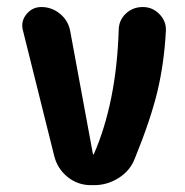

<svg xmlns="http://www.w3.org/2000/svg" viewBox="-20 -540 540 560"><path d="M396.5 -519.5Q424.8 -519.5 444.8 -499Q464.8 -478.5 463.9 -451.2Q459 -356.4 439 -272.9Q418.9 -189.5 373 -77.1Q359.4 -42 326.2 -21Q293 0 254.9 0H245.1Q207 0 177.7 -23.4Q148.4 -46.9 138.7 -83L46.9 -451.2Q40 -477.5 57.1 -498.5Q74.2 -519.5 100.6 -519.5Q130.9 -519.5 154.8 -500Q178.7 -480.5 184.6 -450.2L251 -90.8Q251 -89.8 252 -89.8Q253.9 -89.8 253.9 -90.8Q319.3 -241.2 326.2 -451.2Q326.2 -480.5 346.7 -500Q367.2 -519.5 396.5 -519.5Z"/></svg>

Font: Rounded-X Mgen+ 2m bold
Style: Bold
Weight: 700
Designer: [Source Han Sans]
Ryoko NISHIZUKA  (kana & ideographs); Paul D. Hunt (Latin, Greek & Cyrillic); Wenlong ZHANG  (bopomofo
Version: Version 1.059.20150602